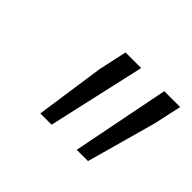

<svg xmlns="http://www.w3.org/2000/svg" viewBox="-69 -818 470 470"><g transform="rotate(45 165.5 -583.5)"><path d="M100 -457H139L196 -710H142L126 -637ZM226 -457H265L315 -637L331 -710H276Z"/></g></svg>

Font: Geist ExtraLight
Style: Italic
Weight: 200
Italic angle: -12°
Designer: Basement.studio, Andrés Briganti, Mateo Zaragoza
Foundry: Basement.studio, Vercel, Andrés Briganti, Guido Ferreyra, Mateo Zaragoza
Version: Version 1.500